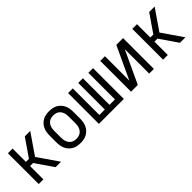

<svg xmlns="http://www.w3.org/2000/svg" viewBox="167 -1406 2292 2292"><g transform="rotate(-45 1312.5 -260.0)"><path d="M86 0V-520H165V-295H216L371 -520H463L284 -260L463 0H371L216 -225H165V0Z M787 8Q760 8 732.5 3Q705 -2 681 -15.5Q657 -29 638 -49.5Q619 -70 607.5 -95Q596 -120 591.5 -147.5Q587 -175 587 -202V-318Q587 -345 591.5 -372.5Q596 -400 607.5 -425Q619 -450 638 -470.5Q657 -491 681 -504.5Q705 -518 732.5 -523Q760 -528 787 -528Q815 -528 842.5 -523Q870 -518 894 -504.5Q918 -491 937 -470.5Q956 -450 967.5 -425Q979 -400 983.5 -372.5Q988 -345 988 -318V-202Q988 -175 983.5 -147.5Q979 -120 967.5 -95Q956 -70 937 -49.5Q918 -29 894 -15.5Q870 -2 842.5 3Q815 8 787 8ZM788 -63Q805 -63 822.5 -67Q840 -71 854.5 -80Q869 -89 880 -103Q891 -117 897.5 -133.5Q904 -150 906.5 -167.5Q909 -185 909 -202V-318Q909 -335 906.5 -352.5Q904 -370 897.5 -386.5Q891 -403 880 -417Q869 -431 854.5 -440Q840 -449 822.5 -453Q805 -457 788 -457Q770 -457 752.5 -453Q735 -449 720.5 -440Q706 -431 695 -417Q684 -403 677.5 -386.5Q671 -370 668.5 -352.5Q666 -335 666 -318V-202Q666 -185 668.5 -167.5Q671 -150 677.5 -133.5Q684 -117 695 -103Q706 -89 720.5 -80Q735 -71 752.5 -67Q770 -63 788 -63Z M1102 0V-520H1181V-71H1273V-520H1352V-71H1444V-520H1523V0Z M1645 0V-520H1724V-108L1916 -520H2030V0H1951V-412L1759 0Z M2186 0V-520H2265V-295H2316L2471 -520H2563L2384 -260L2563 0H2471L2316 -225H2265V0Z"/></g></svg>

Font: Iosevka Pride
Style: Regular
Weight: 400
Monospace: yes
Designer: Belleve Invis
Foundry: Belleve Invis
Version: Version 30.3.1; ttfautohint (v1.8.4)